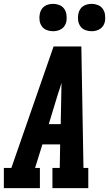

<svg xmlns="http://www.w3.org/2000/svg" viewBox="-35 -976 566 996"><path d="M-15 0V-105H24L243 -735H387L398 -105H423V0H237V-105H275L277 -227H185L147 -105H172V0ZM280 -332 283 -490Q283 -504 283.5 -518Q284 -532 284 -546Q280 -532 275.5 -518Q271 -504 266 -490L218 -332ZM440 -814Q423 -814 407.5 -820Q392 -826 382.5 -839Q373 -852 370.5 -868.5Q368 -885 371 -902Q373 -914 379 -925Q385 -936 395 -943Q405 -950 417 -953Q429 -956 440 -956Q457 -956 472.5 -950Q488 -944 497.5 -931Q507 -918 509.5 -901.5Q512 -885 510 -868Q508 -856 502 -845Q496 -834 485.5 -827Q475 -820 463.5 -817Q452 -814 440 -814ZM240 -814Q223 -814 207.5 -820Q192 -826 182.5 -839Q173 -852 170.5 -868.5Q168 -885 171 -902Q173 -914 179 -925Q185 -936 195 -943Q205 -950 217 -953Q229 -956 240 -956Q257 -956 272.5 -950Q288 -944 297.5 -931Q307 -918 309.5 -901.5Q312 -885 310 -868Q308 -856 302 -845Q296 -834 285.5 -827Q275 -820 263.5 -817Q252 -814 240 -814Z"/></svg>

Font: Iosevka Slab Extrabold Oblique
Style: Regular
Weight: 800
Italic angle: -9°
Monospace: yes
Designer: Belleve Invis
Foundry: Belleve Invis
Version: Version 11.1.1; ttfautohint (v1.8.3)